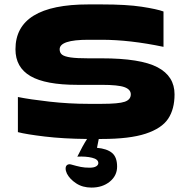

<svg xmlns="http://www.w3.org/2000/svg" viewBox="-20 -619 850 869"><path d="M427 10 419 50Q464 54 487 73Q510 92 510 135Q510 176 477 203Q444 230 394 230Q354 230 325 211Q296 192 283 167Q277 154 277 144Q277 133 283.5 128Q290 123 300 125Q328 133 345.5 136.5Q363 140 386 140Q405 140 415 134Q425 128 425 119Q425 102 397 95Q369 88 330 90Q354 41 374 10Q267 9 183 -1Q99 -11 61 -21V-180Q115 -169 203.5 -159Q292 -149 380 -149H440Q517 -149 544.5 -158.5Q572 -168 572 -192Q572 -214 543.5 -224.5Q515 -235 440 -235H330Q186 -235 118 -274.5Q50 -314 50 -396Q50 -599 380 -599H440Q553 -599 621.5 -588.5Q690 -578 720 -567V-407Q567 -439 440 -439H380Q250 -439 250 -396Q250 -380 261 -371.5Q272 -363 300 -359Q328 -355 380 -355H440Q616 -355 693 -314.5Q770 -274 770 -192Q770 -125 741 -81.5Q712 -38 639.5 -14Q567 10 440 10Z"/></svg>

Font: Dashboard
Style: Regular
Weight: 400
Designer: jaiki
Version: Version 1.000